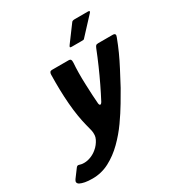

<svg xmlns="http://www.w3.org/2000/svg" viewBox="-284 -759 929 1003"><g transform="rotate(-30 180.0 -258.0)"><path d="M-18 126Q-45 126 -63 122.5Q-81 119 -93 113Q-111 102 -98 84L-63 37Q-55 25 -46 28Q-39 30 -32.5 31.5Q-26 33 -15 33Q5 33 26 24.5Q47 16 63 2Q74 -7 82.5 -18Q91 -29 97 -41Q103 -53 104 -65Q105 -82 102 -94.5Q99 -107 92 -134Q85 -161 79 -197Q73 -233 69.5 -275.5Q66 -318 65 -363Q64 -408 65 -452Q65 -472 81 -472H181Q191 -472 194.5 -466.5Q198 -461 197 -446Q195 -423 194.5 -389.5Q194 -356 195.5 -320Q197 -284 198.5 -252Q200 -220 202 -201Q203 -190 208.5 -188.5Q214 -187 221 -199Q241 -237 261.5 -279.5Q282 -322 301.5 -366.5Q321 -411 338 -454Q342 -464 346 -468Q350 -472 361 -472H447Q469 -472 460 -451Q445 -411 428.5 -374.5Q412 -338 391.5 -299Q371 -260 345 -211Q329 -183 303.5 -140Q278 -97 245.5 -51Q213 -5 172 35.5Q131 76 83.5 101Q36 126 -18 126ZM231 -525Q222 -525 221.5 -528.5Q221 -532 228 -541L297 -634Q301 -642 317 -642H397Q403 -642 405 -639Q407 -636 400 -629L310 -532Q306 -526 301.5 -525.5Q297 -525 290 -525Z"/></g></svg>

Font: Glory Thin
Style: Bold Italic
Weight: 700
Italic angle: -12°
Version: Version 1.011